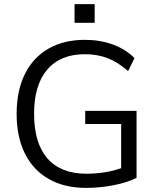

<svg xmlns="http://www.w3.org/2000/svg" viewBox="-20 -907 764 935"><path d="M645 -367V-41Q603 -19 535.5 -5.5Q468 8 399 8Q294 8 218 -35Q142 -78 101.5 -159Q61 -240 61 -353Q61 -465 101 -546Q141 -627 216 -670Q291 -713 393 -713Q467 -713 529 -690.5Q591 -668 635 -624L604 -561Q553 -605 503.5 -624Q454 -643 393 -643Q274 -643 210 -568Q146 -493 146 -353Q146 -210 211 -135.5Q276 -61 401 -61Q492 -61 570 -88V-303H395V-367ZM343 -887H441V-796H343Z"/></svg>

Font: wassup Sans
Style: Regular
Weight: 400
Version: Version 2.001